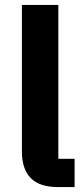

<svg xmlns="http://www.w3.org/2000/svg" viewBox="-20 -760 343 780"><path d="M216 0Q140 0 104.5 -37Q69 -74 69 -144V-740H217V-115H283V0Z"/></svg>

Font: IBM Plex Sans Devanagari
Style: Bold
Weight: 700
Designer: Mike Abbink, Paul van der Laan, Pieter van Rosmalen, Erin McLaughlin
Foundry: Bold Monday
Version: Version 1.1